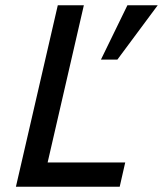

<svg xmlns="http://www.w3.org/2000/svg" viewBox="-20 -710 620 730"><path d="M40.5 0 199.7 -689.9H298.8L161.1 -92.3H456.1L435.1 0ZM363.8 -483.4 464.4 -689.9H579.6L426.3 -483.4Z"/></svg>

Font: Acari Sans Medium
Style: Italic
Weight: 500
Italic angle: -13°
Designer: Alfredo Marco Pradil and Stefan Peev
Foundry: Hanken Design Co.
Version: Version 1.045